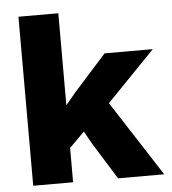

<svg xmlns="http://www.w3.org/2000/svg" viewBox="-52 -777 737 825"><g transform="rotate(-5 316.5 -364.5)"><path d="M58 -729H230V-332L273 -384L413 -540H621L413 -325L623 0H424L327 -156L295 -213L230 -148V0H58Z"/></g></svg>

Font: Mona Sans ExtraBold
Style: Regular
Weight: 800
Designer: Deni Anggara
Foundry: GitHub
Version: Version 2.000